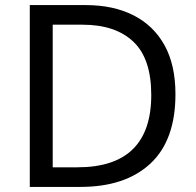

<svg xmlns="http://www.w3.org/2000/svg" viewBox="-20 -734 770 754"><path d="M669 -364Q669 -183 570.5 -91.5Q472 0 296 0H97V-714H317Q425 -714 504 -674Q583 -634 626 -556.5Q669 -479 669 -364ZM574 -361Q574 -504 503.5 -570.5Q433 -637 304 -637H187V-77H284Q574 -77 574 -361Z"/></svg>

Font: Noto Sans Khojki
Style: Regular
Weight: 400
Designer: Monotype Design Team
Foundry: Monotype Imaging Inc.
Version: Version 2.003; ttfautohint (v1.8.4.7-5d5b)